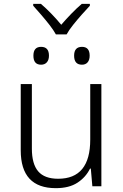

<svg xmlns="http://www.w3.org/2000/svg" viewBox="-20 -970 640 1000"><path d="M271 10Q88 10 88 -187V-532H146V-196Q146 -116 179 -77.5Q212 -39 283 -39Q450 -39 450 -243V-532H508V0H461L453 -92H449Q427 -47 383.5 -18.5Q340 10 271 10ZM407 -633Q366 -633 366 -680Q366 -726 407 -726Q447 -726 447 -680Q447 -658 436.5 -645.5Q426 -633 407 -633ZM194 -633Q154 -633 154 -680Q154 -726 194 -726Q235 -726 235 -680Q235 -658 224 -645.5Q213 -633 194 -633ZM271 -791Q259 -813 238 -840Q217 -867 194 -893.5Q171 -920 153 -940V-950H193Q220 -927 248 -898Q276 -869 299 -841Q323 -869 351 -898Q379 -927 406 -950H448V-940Q429 -920 405.5 -893.5Q382 -867 360.5 -840Q339 -813 327 -791Z"/></svg>

Font: Noto Sans Mono Light
Style: Regular
Weight: 300
Designer: Monotype Design Team
Foundry: Monotype Imaging Inc.
Version: Version 2.014; ttfautohint (v1.8.4.7-5d5b)